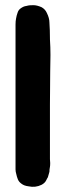

<svg xmlns="http://www.w3.org/2000/svg" viewBox="-20 -725 255 742"><path d="M173 -80Q172 -75 171.5 -70.5Q171 -66 171 -61L165 -40Q163 -36 162 -35L159 -29Q154 -18 141 -11Q117 1 90 -5Q73 -7 63 -15Q53 -22 49 -32Q45 -42 43 -52Q40 -62 40 -70V-630Q40 -637 40.5 -642.5Q41 -648 42 -653Q43 -660 44.5 -665Q46 -670 48 -676Q51 -686 59 -692Q71 -701 82 -702Q89 -704 95 -704.5Q101 -705 109 -705Q123 -705 141 -697Q155 -689 161 -675Q171 -655 171 -638Q172 -628 172.5 -608Q173 -588 173 -578V-574Q175 -542 175 -512.5Q175 -483 174 -448Q174 -414 173.5 -382.5Q173 -351 173 -320V-110Q173 -106 173.5 -102.5Q174 -99 174 -95Q174 -85 173 -80Z"/></svg>

Font: Jua
Style: Regular
Weight: 400
Version: Version 1.001